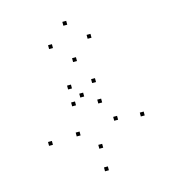

<svg xmlns="http://www.w3.org/2000/svg" viewBox="-114 -650 848 958"><g transform="rotate(-15 310.0 -170.5)"><path d="M305.6 -169.6V-189.6H285.6V-169.6ZM92.6 22.9V2.9H72.6V22.9ZM329.5 217.8V197.8H309.5V217.8ZM572.9 -0.2V-20.2H552.9V-0.2ZM439.1 -13.9V-33.9H419.1V-13.9ZM331.2 101.7V81.7H311.2V101.7ZM238.1 13.3V-6.7H218.1V13.3ZM384.6 -117.6V-137.6H364.6V-117.6ZM381.3 -224.2V-244.2H361.3V-224.2ZM257.2 -224.2V-244.2H237.2V-224.2ZM254.9 -137.6V-157.6H234.9V-137.6ZM217.8 -443.4V-463.4H197.8V-443.4ZM316.7 -349.8V-369.8H296.7V-349.8ZM416.8 -443.4V-463.4H396.8V-443.4ZM316.7 -537.5V-557.5H296.7V-537.5Z"/></g></svg>

Font: Monaspace Radon Dots Var
Style: Regular
Weight: 400
Designer: Riley Cran and the Lettermatic Team
Version: Version 1.100 (Monaspace Radon Dots)